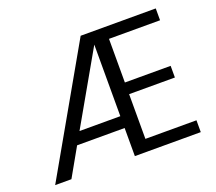

<svg xmlns="http://www.w3.org/2000/svg" viewBox="-118 -860 1147 1021"><g transform="rotate(-20 455.5 -350.0)"><path d="M30 0 429 -700H854V-633H565V-386H824V-320H565V-67H854V0H481V-159H212L122 0ZM481 -631 250 -226H481Z"/></g></svg>

Font: DeepMind Sans
Style: Regular
Weight: 400
Designer: Jonny Pinhorn / Modifications: Colophon Foundry
Foundry: Colophon Foundry
Version: Version 1.002; ttfautohint (v1.8.2)